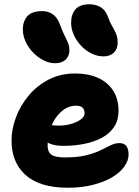

<svg xmlns="http://www.w3.org/2000/svg" viewBox="-20 -869 651 899"><path d="M298 10Q229 10 179 -6Q129 -22 97 -52Q65 -82 49.5 -122Q34 -162 34 -210Q34 -265 55 -320.5Q76 -376 115 -422.5Q154 -469 209 -497Q264 -525 332 -525Q392 -525 437.5 -505Q483 -485 509 -446Q535 -407 535 -349Q535 -306 514.5 -275Q494 -244 458 -224.5Q422 -205 375.5 -195.5Q329 -186 276 -186Q224 -186 193.5 -207Q163 -228 163 -256Q163 -271 170 -278.5Q177 -286 193 -286Q204 -286 218.5 -283.5Q233 -281 257 -281Q285 -281 312 -288.5Q339 -296 357.5 -309Q376 -322 376 -338Q376 -356 366.5 -365Q357 -374 335 -374Q306 -374 282 -358Q258 -342 240 -315.5Q222 -289 212.5 -255.5Q203 -222 203 -187Q203 -168 210.5 -155.5Q218 -143 236 -137.5Q254 -132 285 -132Q344 -132 384 -142Q424 -152 451 -165.5Q478 -179 498.5 -189Q519 -199 539 -199Q561 -199 571.5 -185.5Q582 -172 582 -145Q582 -117 562 -89Q542 -61 505 -39Q468 -17 415.5 -3.5Q363 10 298 10ZM465 -605Q436 -605 408.5 -618.5Q381 -632 359.5 -655Q338 -678 325.5 -706Q313 -734 313 -762Q313 -802 333.5 -825.5Q354 -849 399 -849Q428 -849 451 -835.5Q474 -822 486 -789Q494 -767 502 -752.5Q510 -738 516.5 -726Q523 -714 527 -701Q531 -688 531 -669Q531 -640 513 -622.5Q495 -605 465 -605ZM238 -573Q210 -573 183 -587Q156 -601 134 -624Q112 -647 99.5 -675Q87 -703 87 -731Q87 -770 108.5 -793.5Q130 -817 178 -817Q206 -817 227.5 -802Q249 -787 262 -751Q271 -727 278.5 -711Q286 -695 292 -683Q298 -671 301.5 -660Q305 -649 305 -634Q305 -606 287 -589.5Q269 -573 238 -573Z"/></svg>

Font: Shantell Sans ExtraBold
Style: Regular
Weight: 800
Designer: Stephen Nixon, Anya Danilova, Shantell Martin
Foundry: Arrow Type
Version: Version 1.011;[c5ecc13dd]